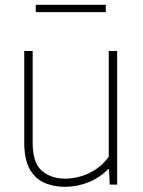

<svg xmlns="http://www.w3.org/2000/svg" viewBox="-20 -746 578 776"><path d="M243 9Q195 9 157.8 -8Q120.5 -25 99.2 -64.2Q78 -103.5 78 -169.5V-540H112V-169Q112 -88 149 -56Q186 -24 244 -24Q272.5 -24 304.5 -32.8Q336.5 -41.5 366.5 -61Q396.5 -80.5 419.5 -112.5V-540H453.5V0H423.5L420.5 -62H416.5Q381.5 -26.5 336.2 -8.8Q291 9 243 9ZM124.5 -697V-726.5H407.5V-697Z"/></svg>

Font: Encode Sans Condensed Thin Thin
Style: Regular
Weight: 250
Version: Version 3.002